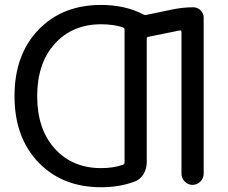

<svg xmlns="http://www.w3.org/2000/svg" viewBox="-20 -785 943 794"><path d="M398.4 -89.8Q449.2 -89.8 488.3 -103.5Q495.1 -106.4 495.1 -113.3V-662.1Q495.1 -668.9 488.3 -671.9Q449.2 -684.6 398.4 -684.6Q279.3 -684.6 206.5 -604Q133.8 -523.4 133.8 -387.2Q133.8 -251 206.5 -170.4Q279.3 -89.8 398.4 -89.8ZM694.3 -746.1Q736.3 -754.9 779.3 -754.9Q796.9 -754.9 809.6 -742.2Q822.3 -729.5 822.3 -711.9V-66.4Q822.3 -47.9 808.6 -34.2Q794.9 -20.5 776.4 -20.5Q757.8 -20.5 744.1 -34.2Q730.5 -47.9 730.5 -66.4V-652.3Q730.5 -660.2 723.6 -659.2L593.8 -632.8Q586.9 -631.8 586.9 -624V-114.3Q586.9 -86.9 572.8 -64Q558.6 -41 534.2 -33.2Q472.7 -10.7 398.4 -10.7Q237.3 -10.7 138.7 -113.8Q40 -216.8 40 -387.7Q40 -558.6 138.7 -661.6Q237.3 -764.6 398.4 -764.6Q497.1 -764.6 572.3 -725.6Q579.1 -721.7 585.9 -723.6Z"/></svg>

Font: Gen Jyuu Gothic P Regular
Style: Regular
Weight: 400
Designer: [Source Han Sans]
Ryoko NISHIZUKA  (kana & ideographs); Paul D. Hunt (Latin, Greek & Cyrillic); Wenlong ZHANG  (bopomofo
Version: Version 1.002.20150607